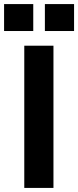

<svg xmlns="http://www.w3.org/2000/svg" viewBox="-56 -921 383 941"><path d="M63 -697H206V0H63ZM164 -901H307V-769H164ZM-36 -901H107V-769H-36Z"/></svg>

Font: Hanken Grotesk ExtraBold
Style: Regular
Weight: 800
Designer: Alfredo Marco Pradil
Foundry: Hanken Design Co.
Version: Version 3.014